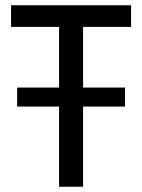

<svg xmlns="http://www.w3.org/2000/svg" viewBox="-20 -708 539 728"><path d="M477 -606H295V-376H454V-304H295V0H204V-304H45V-376H204V-606H22V-688H477Z"/></svg>

Font: Saira Semi Condensed
Style: Regular
Weight: 400
Width: 4
Designer: Hector Gatti with collaboration of the Omnibus-Type team
Foundry: Omnibus-Type
Version: Version 1.001; ttfautohint (v1.8)